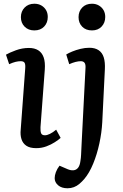

<svg xmlns="http://www.w3.org/2000/svg" viewBox="-20 -780 659 1029"><path d="M115 -411Q117 -434 112 -443Q107 -452 91 -452Q78 -452 63.5 -448.5Q49 -445 29 -436L12 -487Q31 -498 65 -510.5Q99 -523 135 -523Q165 -523 185 -510.5Q205 -498 214 -472.5Q223 -447 220 -406L197 -98Q196 -76 200.5 -65.5Q205 -55 221 -55Q232 -55 247.5 -62.5Q263 -70 281 -85L305 -41Q294 -31 274 -18Q254 -5 228.5 4.5Q203 14 174 14Q140 14 121 1Q102 -12 95 -34.5Q88 -57 91 -85ZM92 -688Q92 -719 112 -739.5Q132 -760 164 -760Q186 -760 202 -750.5Q218 -741 227 -725.5Q236 -710 236 -689Q236 -658 216.5 -637.5Q197 -617 164 -617Q132 -617 112 -637Q92 -657 92 -688ZM528 -124Q525 -69 512.5 -11Q500 47 479.5 97Q459 147 432 179Q420 193 406 205Q392 217 376 223Q360 229 342 229Q310 229 291.5 213Q273 197 273 175Q273 160 279.5 142.5Q286 125 299 108L343 127Q360 134 374.5 132.5Q389 131 398.5 119Q408 107 411 83Q414 65 414.5 50.5Q415 36 416 19.5Q417 3 418 -22L438 -411Q440 -434 433.5 -443Q427 -452 413 -452Q400 -452 384.5 -448Q369 -444 351 -436L335 -488Q348 -496 367.5 -504Q387 -512 411 -518Q435 -524 459 -524Q489 -524 508.5 -511Q528 -498 536 -472.5Q544 -447 542 -408ZM401 -688Q401 -719 420.5 -739.5Q440 -760 473 -760Q494 -760 510 -750.5Q526 -741 535 -725.5Q544 -710 544 -689Q544 -658 524.5 -637.5Q505 -617 473 -617Q440 -617 420.5 -637Q401 -657 401 -688Z"/></svg>

Font: Literata Medium
Style: Italic
Weight: 500
Italic angle: -2°
Designer: Latin by Veronika Burian and Jose Scaglione. Greek by Irene Vlachou. Cyrillic by Vera Evstafieva
Foundry: TypeTogether
Version: Version 3.103;gftools[0.9.29]